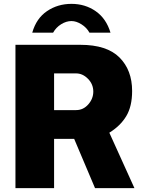

<svg xmlns="http://www.w3.org/2000/svg" viewBox="-20 -974 736 994"><path d="M472 0 364 -255H260V0H60V-742H396Q533 -742 598.5 -676.5Q664 -611 664 -503Q664 -423 633.5 -372.5Q603 -322 546 -287L676 0ZM463 -500Q463 -538 435.5 -566Q408 -594 374 -594H260V-404H374Q411 -404 437 -433.5Q463 -463 463 -500ZM443 -805Q429 -831 402 -848Q375 -865 350 -865Q323 -865 296.5 -848.5Q270 -832 255 -805H147Q168 -879 223.5 -916.5Q279 -954 350 -954Q421 -954 475.5 -916Q530 -878 552 -805Z"/></svg>

Font: Morrison Black
Style: Regular
Weight: 900
Designer: Pablo Impallari, Rodrigo Fuenzalida (Modified by Dan O. Williams)
Version: Version 0.03;June 6, 2019;FontCreator 11.5.0.2425 64-bit; tt